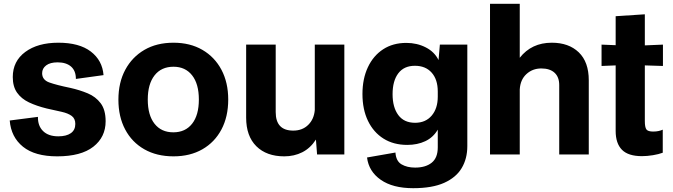

<svg xmlns="http://www.w3.org/2000/svg" viewBox="-20 -810 3530 1007"><path d="M280 10Q163 10 100.5 -40.5Q38 -91 31 -178L179 -197Q178 -150 206 -122.5Q234 -95 286 -95Q328 -95 351.5 -111.5Q375 -128 375 -160Q375 -188 356 -202Q337 -216 303.5 -223.5Q270 -231 225 -241Q172 -254 132 -273Q92 -292 69.5 -324Q47 -356 47 -406Q47 -489 112.5 -537.5Q178 -586 286 -586Q396 -586 456.5 -539.5Q517 -493 523 -416L378 -396Q378 -439 352.5 -461Q327 -483 282 -483Q243 -483 222 -467Q201 -451 201 -426Q201 -391 238.5 -377.5Q276 -364 349 -349Q398 -338 440 -320.5Q482 -303 508 -268.5Q534 -234 534 -174Q534 -91 469.5 -40.5Q405 10 280 10Z M890 10Q802 10 737 -27Q672 -64 636.5 -131Q601 -198 601 -287Q601 -377 637 -444Q673 -511 737.5 -548.5Q802 -586 890 -586Q977 -586 1041.5 -548.5Q1106 -511 1141.5 -444Q1177 -377 1177 -288Q1177 -198 1141.5 -131Q1106 -64 1041.5 -27Q977 10 890 10ZM889 -116Q952 -116 987.5 -161Q1023 -206 1023 -288Q1023 -370 987.5 -415Q952 -460 890 -460Q826 -460 790.5 -414.5Q755 -369 755 -288Q755 -206 790.5 -161Q826 -116 889 -116Z M1471 10Q1378 10 1324.5 -43Q1271 -96 1271 -193V-576H1426V-222Q1426 -125 1518 -125Q1566 -125 1596.5 -155Q1627 -185 1631 -233V-576H1786V0H1643L1637 -78Q1608 -33 1565.5 -11.5Q1523 10 1471 10Z M2147 177Q2040 177 1977 133Q1914 89 1905 16L2054 -10Q2057 35 2086 52Q2115 69 2157 69Q2212 69 2244 43.5Q2276 18 2276 -37V-130Q2252 -89 2210.5 -69.5Q2169 -50 2116 -50Q2044 -50 1991.5 -83Q1939 -116 1910 -176Q1881 -236 1881 -317Q1881 -397 1909.5 -457.5Q1938 -518 1989.5 -551.5Q2041 -585 2111 -585Q2167 -585 2213 -561.5Q2259 -538 2280 -495L2287 -576H2431V-44Q2431 22 2401.5 71.5Q2372 121 2309.5 149Q2247 177 2147 177ZM2157 -166Q2212 -166 2244 -203.5Q2276 -241 2276 -303V-330Q2276 -393 2244 -429Q2212 -465 2156 -465Q2099 -465 2069 -425.5Q2039 -386 2039 -316Q2039 -247 2069 -206.5Q2099 -166 2157 -166Z M2550 0V-790H2706V-507Q2768 -586 2874 -586Q2963 -586 3015.5 -535.5Q3068 -485 3068 -389V0H2913V-364Q2913 -406 2888.5 -428.5Q2864 -451 2819 -451Q2773 -451 2741 -421.5Q2709 -392 2706 -341V0Z M3347 9Q3275 9 3242 -24.5Q3209 -58 3209 -123V-467L3135 -464V-576L3209 -573V-725L3362 -735V-572L3457 -576V-464L3362 -467V-175Q3362 -143 3370 -131.5Q3378 -120 3406 -120Q3422 -120 3435 -123Q3448 -126 3456 -130V-9Q3435 -1 3404.5 4Q3374 9 3347 9Z"/></svg>

Font: BDO Grotesk
Style: Bold
Weight: 700
Designer: Deni Anggara
Foundry: Lokal Container
Version: Version 2.000